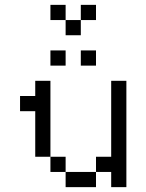

<svg xmlns="http://www.w3.org/2000/svg" viewBox="-20 -770 602 790"><path d="M62.5 -312.5H125V-125H187.5V-437.5H125V-375H62.5ZM187.5 -62.5H250V-125H187.5ZM187.5 -500H250V-562.5H187.5ZM187.5 -687.5H250V-750H187.5ZM250 0H375V-62.5H250ZM250 -625H312.5V-687.5H250ZM312.5 -500H375V-562.5H312.5ZM312.5 -687.5H375V-750H312.5ZM375 -62.5H437.5V0H500V-437.5H437.5V-125H375Z"/></svg>

Font: ChillMoonMono
Style: Regular
Weight: 400
Designer: Warren2060
Foundry: ChillType
Version: Version 1.000;Glyphs 3.1.1 (3135)